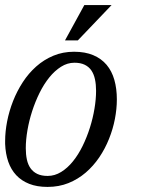

<svg xmlns="http://www.w3.org/2000/svg" viewBox="-20 -736 574 767"><path d="M0.5 -172.4Q0.5 -210 8.5 -251.2Q16.6 -292.5 32.2 -332.3Q47.9 -372.1 71 -407.7Q94.2 -443.4 124.8 -470.5Q155.3 -497.6 193.1 -513.4Q231 -529.3 275.9 -529.3Q320.3 -529.3 352.5 -515.6Q384.8 -502 405.8 -477.1Q426.8 -452.1 436.8 -417Q446.8 -381.8 446.8 -338.9Q446.8 -301.3 439 -260.7Q431.2 -220.2 415.5 -181.2Q399.9 -142.1 376.5 -107.4Q353 -72.8 322.3 -46.4Q291.5 -20 253.4 -4.6Q215.3 10.7 169.9 10.7Q127.9 10.7 96.9 -1.5Q65.9 -13.7 44.9 -36.1Q23.9 -58.6 12.9 -90.3Q2 -122.1 0.5 -161.1ZM277.3 -485.4Q249 -485.4 223.6 -469.2Q198.2 -453.1 176.8 -426.5Q155.3 -399.9 137.9 -364.7Q120.6 -329.6 108.4 -291.7Q96.2 -253.9 89.6 -215.6Q83 -177.2 83 -144Q83 -119.1 87.4 -98.6Q91.8 -78.1 102.1 -63.7Q112.3 -49.3 128.9 -41.3Q145.5 -33.2 170.4 -33.2Q198.7 -33.2 224.4 -49.1Q250 -64.9 271.5 -91.6Q293 -118.2 310.1 -153.1Q327.1 -188 339.1 -225.8Q351.1 -263.7 357.4 -301.8Q363.8 -339.8 363.8 -373.5Q363.8 -398.4 359.4 -419.2Q355 -439.9 345 -454.6Q335 -469.2 318.4 -477.3Q301.8 -485.4 277.3 -485.4ZM316.9 -715.8H425.8L291 -574.7H239.7Z"/></svg>

Font: Arian Grqi
Style: Italic
Weight: 400
Italic angle: -15°
Designer: Ruben Hakobyan (Tarumian)
Foundry: Ruben Hakobyan (Tarumian)
Version: Version 1.002